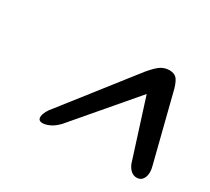

<svg xmlns="http://www.w3.org/2000/svg" viewBox="-79 -840 642 588"><g transform="rotate(30 242.0 -546.0)"><path d="M475.5 -433.5Q482 -410.5 475 -394.2Q468 -378 451 -378Q429 -378 416.5 -406.5L350 -615.5L172 -407Q156.5 -391 142.5 -384.8Q128.5 -378.5 118 -378.5Q101 -378.5 103.2 -395.2Q105.5 -412 124.5 -434L311.5 -672.5Q333 -698 346.2 -705.8Q359.5 -713.5 374.5 -713.5Q389.5 -713.5 398.5 -705.8Q407.5 -698 415 -672.5Z"/></g></svg>

Font: Fraunces 9pt Soft
Style: Italic
Weight: 400
Italic angle: -16°
Version: Version 1.000;[0bf87f6ff]